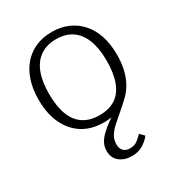

<svg xmlns="http://www.w3.org/2000/svg" viewBox="-186 -665 948 1027"><g transform="rotate(-30 288.0 -152.0)"><path d="M110 -267Q110 -189 130 -137Q150 -85 190 -59Q230 -33 288 -33Q347 -33 386.5 -58.5Q426 -84 446 -136.5Q466 -189 466 -267Q466 -343 446 -395Q426 -447 386.5 -474.5Q347 -502 288 -502Q230 -502 190 -474.5Q150 -447 130 -395Q110 -343 110 -267ZM392 -30 388 -8Q374 -2 357.5 3Q341 8 324 10Q307 12 288 12Q214 12 160 -21.5Q106 -55 76 -117.5Q46 -180 46 -267Q46 -333 63 -384.5Q80 -436 112 -472.5Q144 -509 188.5 -528Q233 -547 288 -547Q343 -547 387.5 -527.5Q432 -508 464 -472Q496 -436 513 -384.5Q530 -333 530 -267Q530 -220 521 -179.5Q512 -139 494.5 -106.5Q477 -74 452 -49Q421 -19 392 5.5Q363 30 339 51.5Q315 73 301 96Q287 119 287 147Q287 174 301.5 188Q316 202 340 202Q369 202 387.5 187.5Q406 173 420 158L445 184Q424 210 396 226.5Q368 243 329 243Q284 243 254 219Q224 195 224 152Q224 127 234 106.5Q244 86 264.5 65.5Q285 45 316.5 22Q348 -1 392 -30Z"/></g></svg>

Font: Roboto Serif SemiCondensed ExtraLight
Style: Regular
Weight: 250
Width: 4
Designer: Greg Gazdowicz
Foundry: Commercial Type
Version: Version 1.007